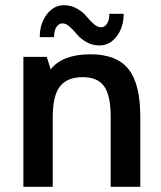

<svg xmlns="http://www.w3.org/2000/svg" viewBox="-20 -719 620 739"><path d="M175 -452Q221 -510 328 -510Q429 -510 474.5 -453Q520 -396 520 -270V0H406V-270Q406 -351 381 -386.5Q356 -422 299 -422Q238 -422 210.5 -386Q183 -350 183 -270V0H70V-500H160ZM133 -576Q133 -628 160 -663.5Q187 -699 226 -699Q254 -699 277 -685.5Q300 -672 312.5 -656.5Q325 -641 340 -627.5Q355 -614 369 -614Q383 -614 392 -628Q401 -642 401 -666H456Q456 -614 429 -579Q402 -544 363 -544Q335 -544 312 -557.5Q289 -571 276.5 -586.5Q264 -602 249 -615.5Q234 -629 221 -629Q206 -629 197 -615Q188 -601 188 -576Z"/></svg>

Font: Fivo Sans Med
Style: Regular
Weight: 450
Designer: Alexander Slobzheninov
Foundry: Alexander Slobzheninov
Version: 1.0